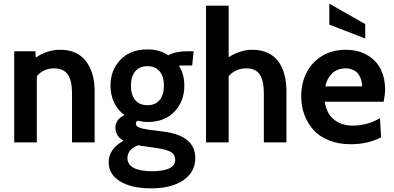

<svg xmlns="http://www.w3.org/2000/svg" viewBox="-20 -781 2159 1053"><path d="M310 -508Q403 -508 451 -446Q499 -384 499 -279V0H375V-269Q375 -339.5 351.5 -372.8Q328 -406 276 -406Q218.5 -406 182 -363V0H58V-500H174L176 -465Q239 -508 310 -508Z M808 252Q702 252 639 213.8Q576 175.5 576 109Q576 36 657 -9Q613 -35.5 613 -80Q613 -126.5 663 -150Q625.5 -176.5 605.8 -218.5Q586 -260.5 586 -311Q586 -396 640.2 -453Q694.5 -510 789 -510Q855 -510 903 -478Q943 -500 1010 -500H1042L1034 -422H989Q972 -422 961 -421Q991 -374.5 991 -311Q991 -226 937.2 -169Q883.5 -112 789 -112Q766 -112 736 -119Q725 -114.5 725 -103Q725 -90 740.8 -82.8Q756.5 -75.5 793 -70L879 -59Q1051 -36.5 1051 86Q1051 162 986.2 207Q921.5 252 808 252ZM789 -204Q832.5 -204 855.8 -232.8Q879 -261.5 879 -311Q879 -360.5 855.8 -389.2Q832.5 -418 789 -418Q745 -418 721.5 -389.5Q698 -361 698 -311Q698 -261 721.5 -232.5Q745 -204 789 -204ZM813 158Q941 158 941 95Q941 67.5 919 53.8Q897 40 846 32L736.5 16Q679 39 679 86Q679 122 713.8 140Q748.5 158 813 158Z M1363 -508Q1411.5 -508 1448 -491.2Q1484.5 -474.5 1506.8 -443.8Q1529 -413 1540 -371.5Q1551 -330 1551 -278V0H1427V-269Q1427 -339.5 1404.2 -372.8Q1381.5 -406 1331 -406Q1272 -406 1234 -363V0H1110V-750H1234V-467.5Q1298.5 -508 1363 -508Z M1983 -649V-570L1786 -646V-761ZM1903 10Q1837 10 1784.5 -11Q1732 -32 1699.2 -68.5Q1666.5 -105 1649.2 -152Q1632 -199 1632 -253Q1632 -322.5 1659.8 -379.8Q1687.5 -437 1743.8 -472.5Q1800 -508 1876 -508Q1945.5 -508 1995.2 -478.2Q2045 -448.5 2068.5 -400.2Q2092 -352 2092 -291Q2092 -261.5 2084 -223H1761Q1771 -157 1812.8 -124.5Q1854.5 -92 1914 -92Q1995 -92 2064 -133L2070 -28Q1998 10 1903 10ZM1764 -307H1966Q1966 -325 1961.2 -341.8Q1956.5 -358.5 1946.5 -373.2Q1936.5 -388 1918.2 -397Q1900 -406 1876 -406Q1830 -406 1801.8 -379Q1773.5 -352 1764 -307Z"/></svg>

Font: Cabin
Style: Bold
Weight: 700
Designer: Pablo Impallari
Foundry: Pablo Impallari. http://www.impallari.com Igino Marini. http://www.ikern.com
Version: Version 3.001;hotconv 1.0.109;makeotfexe 2.5.65596